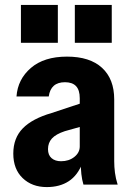

<svg xmlns="http://www.w3.org/2000/svg" viewBox="-20 -750 532 780"><path d="M319 0Q313 -20 310.5 -43Q308 -66 308 -95H304V-351Q304 -384 289 -400Q274 -416 244 -416Q215 -416 198.5 -401.5Q182 -387 178 -358H47Q52 -428 105.5 -474Q159 -520 252 -520Q345 -520 394.5 -474.5Q444 -429 444 -346V-95Q444 -72 447 -48.5Q450 -25 458 0ZM170 10Q110 10 72 -26.5Q34 -63 34 -126Q34 -189 72.5 -228.5Q111 -268 190 -291L332 -338V-242L243 -217Q207 -205 191 -187.5Q175 -170 175 -144Q175 -120 189.5 -107.5Q204 -95 228 -95Q260 -95 282 -112.5Q304 -130 304 -155L315 -88Q296 -38 259.5 -14Q223 10 170 10ZM284 -576V-730H434V-576ZM65 -576V-730H215V-576Z"/></svg>

Font: Instrument Sans SemiCondensed
Style: Bold
Weight: 700
Width: 4
Designer: Rodrigo Fuenzalida
Foundry: fragTYPE
Version: Version 1.000;gftools[0.9.28]